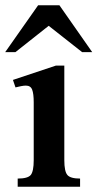

<svg xmlns="http://www.w3.org/2000/svg" viewBox="-23 -706 369 726"><path d="M279.8 0H43.9V-30.8Q82 -30.8 93.3 -44.4Q104.5 -58.1 104.5 -100.6V-319.3Q104.5 -351.6 98.6 -366.9Q92.8 -382.3 74.7 -382.3Q66.9 -382.3 55.9 -380.1Q44.9 -377.9 35.6 -375.5L25.9 -403.8L188.5 -458H220.2V-100.1Q220.2 -58.1 231.7 -44.4Q243.2 -30.8 279.8 -30.8ZM325.7 -508.8H287.6L161.1 -608.4L35.2 -508.8H-3.4L121.1 -686H201.7Z"/></svg>

Font: Awami Nastaliq
Style: Bold
Weight: 700
Designer: Peter Martin, SIL International
Foundry: SIL International
Version: Version 3.100